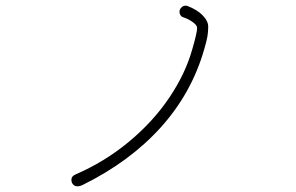

<svg xmlns="http://www.w3.org/2000/svg" viewBox="-20 -709 1040 675"><path d="M231 -77Q231 -89 244 -95Q348 -140 433 -210.5Q518 -281 575 -365.5Q632 -450 656 -536Q673 -594 673 -611Q673 -620 658 -631Q643 -642 625 -648Q618 -650 614.5 -655.5Q611 -661 611 -667Q611 -676 617.5 -682.5Q624 -689 632 -689Q637 -689 639 -688Q673 -675 692.5 -655Q712 -635 712 -615Q712 -599 709.5 -582.5Q707 -566 698 -536Q654 -382 545.5 -261.5Q437 -141 271 -59Q261 -54 252 -54Q243 -54 237 -60.5Q231 -67 231 -77Z"/></svg>

Font: Tsukimi Rounded Light
Style: Regular
Weight: 300
Designer: Takashi Funayama
Foundry: Takashi Funayama
Version: Version 1.032; ttfautohint (v1.8.3)